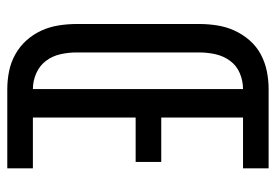

<svg xmlns="http://www.w3.org/2000/svg" viewBox="-138 -638 775 540"><g transform="rotate(90 250.0 -367.5)"><path d="M230 0H453V-72H310V-361H435V-433H310V-663H453V-735H230Q205 -735 180 -730Q155 -725 132.5 -713Q110 -701 93 -681.5Q76 -662 65.5 -639Q55 -616 51 -590.5Q47 -565 47 -540V-195Q47 -170 51 -144.5Q55 -119 65.5 -96Q76 -73 93 -54Q110 -35 132.5 -22.5Q155 -10 180 -5Q205 0 230 0ZM230 -72Q207 -72 185.5 -81.5Q164 -91 150.5 -109Q137 -127 132 -149.5Q127 -172 127 -195V-540Q127 -563 132 -585.5Q137 -608 150.5 -626.5Q164 -645 185.5 -654Q207 -663 230 -663Z"/></g></svg>

Font: Iosevka SS09
Style: Regular
Weight: 400
Monospace: yes
Designer: Belleve Invis
Foundry: Belleve Invis
Version: Version 5.2.1; ttfautohint (v1.8.3)